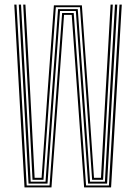

<svg xmlns="http://www.w3.org/2000/svg" viewBox="-20 -820 595 840"><path d="M87.2 0 42.5 -800H52.2L96.8 -8.5H196.8L251.8 -763.2H302.5L356.5 -8.5H456.5L502.8 -800H512.8L466 0H348L293.8 -755H260.2L205.2 0ZM104.8 -16.8 85.5 -372.2 62.2 -800H72L95 -382L114.2 -25.2H179.2L204.8 -381.5L234 -780H320.2L349.5 -374.2L374 -25.2H439L458.5 -372.5L483 -800H493L468 -363L448.5 -16.8H365.5L340.8 -366.5L311.8 -771.8H242.5L213.2 -372.5L187.8 -16.8ZM122.2 -33.5 104 -388 81.5 -800H91.2L113.2 -395L131.5 -42H162L186.5 -394.5L215.8 -796.8H338.2L367.5 -386.8L391.2 -42H421.8L440.5 -388L463.8 -800H473.5L449.8 -379.8L431 -33.5H383L359 -380.2L329.8 -788.5H224.2L195.2 -388L170.2 -33.5Z"/></svg>

Font: Big Shoulders Inline Text ExtraLight
Style: Regular
Weight: 250
Version: Version 2.002